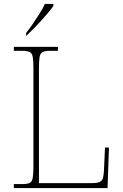

<svg xmlns="http://www.w3.org/2000/svg" viewBox="-20 -951 623 971"><path d="M50 0V-20H93Q118 -20 130 -26Q142 -32 145.5 -51Q149 -70 149 -108V-606Q149 -645 145.5 -663.5Q142 -682 130 -688Q118 -694 93 -694H50V-714H273V-694H233Q208 -694 196 -688Q184 -682 180.5 -663.5Q177 -645 177 -606V-25H446Q472 -25 484.5 -31Q497 -37 501 -52Q505 -67 506 -94L511 -205H531L524 0ZM112 -784Q127 -803 145 -829Q163 -855 180 -882Q197 -909 207 -931H250V-921Q241 -908 224.5 -888Q208 -868 188 -846Q168 -824 148.5 -804.5Q129 -785 114 -771H112Z"/></svg>

Font: Noto Serif Lao Thin
Style: Regular
Weight: 250
Designer: Monotype Design Team
Foundry: Monotype Imaging Inc.
Version: Version 2.003